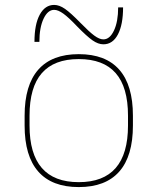

<svg xmlns="http://www.w3.org/2000/svg" viewBox="-20 -750 640 780"><path d="M300 10Q191 10 135.5 -53Q80 -116 80 -240V-280Q80 -404 135.5 -467Q191 -530 300 -530Q409 -530 464.5 -467Q520 -404 520 -280V-240Q520 -116 464.5 -53Q409 10 300 10ZM300 -10Q400 -10 450 -67.5Q500 -125 500 -240V-280Q500 -396 450 -453Q400 -510 300 -510Q200 -510 150 -453Q100 -396 100 -280V-240Q100 -125 150 -67.5Q200 -10 300 -10ZM400 -570Q379 -570 356 -586Q333 -602 293 -643Q259 -679 237.5 -694.5Q216 -710 200 -710Q174 -710 157 -674Q140 -638 140 -580H120Q120 -651 141.5 -690.5Q163 -730 200 -730Q221 -730 244 -714Q267 -698 307 -657Q342 -621 363 -605.5Q384 -590 400 -590Q426 -590 443 -626Q460 -662 460 -720H480Q480 -650 459 -610Q438 -570 400 -570Z"/></svg>

Font: M PLUS Code Latin Expanded Thin
Style: Regular
Weight: 250
Width: 7
Designer: Coji Morishita
Foundry: UNDERFOREST DESIGN
Version: Version 1.002; ttfautohint (v1.8.3)